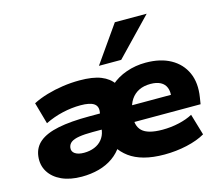

<svg xmlns="http://www.w3.org/2000/svg" viewBox="-108 -913 1233 1066"><g transform="rotate(-15 508.0 -379.5)"><path d="M237 11Q170 11 122 -11Q74 -33 50 -72Q26 -111 32 -161Q38 -211 75.5 -242Q113 -273 184 -287.5Q255 -302 363 -302H447L434 -213H358Q311 -213 280.5 -208Q250 -203 234.5 -192Q219 -181 216 -161Q213 -139 231.5 -126.5Q250 -114 283 -114Q316 -114 343 -125Q370 -136 387 -157Q404 -178 409 -205L425 -308Q431 -342 408 -358Q385 -374 331 -374Q280 -374 227.5 -362Q175 -350 126 -326L91 -450Q128 -469 172.5 -482Q217 -495 265 -502Q313 -509 361 -509Q438 -509 484 -490.5Q530 -472 554 -437H538Q577 -472 630 -490.5Q683 -509 741 -509Q826 -509 884.5 -476.5Q943 -444 969.5 -385Q996 -326 983 -245L977 -207H565L579 -300H851L830 -285Q835 -318 826 -341Q817 -364 794.5 -376Q772 -388 737 -388Q698 -388 670 -374Q642 -360 624.5 -334Q607 -308 602 -273L598 -250Q588 -187 620.5 -156Q653 -125 737 -125Q786 -125 832 -135.5Q878 -146 911 -164L947 -42Q904 -17 841.5 -3Q779 11 712 11Q646 11 596 -2.5Q546 -16 511.5 -41.5Q477 -67 455 -102H477Q454 -65 418 -39.5Q382 -14 336 -1.5Q290 11 237 11ZM487 -559 635 -770H818L615 -559Z"/></g></svg>

Font: Nunito Sans 10pt SemiExpanded Black
Style: Italic
Weight: 900
Width: 6
Italic angle: -9°
Designer: Vernon Adams
Foundry: Vernon Adams
Version: Version 3.101;gftools[0.9.27]